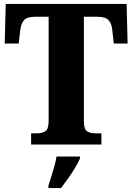

<svg xmlns="http://www.w3.org/2000/svg" viewBox="-20 -734 672 975"><path d="M138 0V-57H169Q195 -57 211 -68Q227 -79 227 -122V-649H160Q118 -649 102.5 -632Q87 -615 83 -582L75 -513H4L9 -714H623L628 -513H558L550 -582Q547 -615 531 -632Q515 -649 473 -649H406V-119Q406 -78 422 -67.5Q438 -57 464 -57H495V0ZM226 208Q232 189 240.5 162.5Q249 136 256.5 109Q264 82 267 61H386V71Q377 92 361 118.5Q345 145 326 172Q307 199 290 221H226Z"/></svg>

Font: Noto Serif Armenian SemiCondensed ExtraBold
Style: Regular
Weight: 800
Width: 4
Designer: Monotype Design Team
Foundry: Monotype Imaging Inc.
Version: Version 2.008; ttfautohint (v1.8.4.7-5d5b)